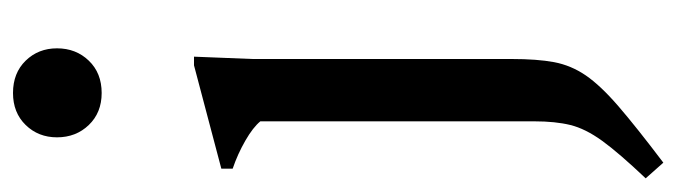

<svg xmlns="http://www.w3.org/2000/svg" viewBox="-384 -366 1016 288"><g transform="rotate(-90 124.0 -222.0)"><path d="M128.5 -577.5Q99 -577.5 80.5 -596.8Q62 -616 62 -644.5Q62 -672.5 80.5 -691.5Q99 -710.5 128.5 -710.5Q158.5 -710.5 177 -691.5Q195.5 -672.5 195.5 -644.5Q195.5 -616 177 -596.8Q158.5 -577.5 128.5 -577.5ZM86 -339.5Q77 -350.5 57 -362Q37 -373.5 15 -381V-398L170 -439H183L179.5 -351V37.5Q179.5 75.5 174.8 101Q170 126.5 155 148.5Q140 170.5 108.8 197.5Q77.5 224.5 24 265L0.5 238.5Q38.5 198.5 56.8 173.2Q75 148 80.5 125.5Q86 103 86 71.5Z"/></g></svg>

Font: Newsreader Text Medium
Style: Regular
Weight: 500
Designer: Hugues Gentile
Foundry: Production Type
Version: Version 1.002